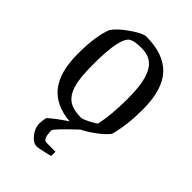

<svg xmlns="http://www.w3.org/2000/svg" viewBox="-245 -710 1038 1038"><g transform="rotate(45 274.0 -191.0)"><path d="M238.8 -610.8Q372.6 -610.8 438.7 -540.5Q504.9 -470.2 504.9 -317.9Q504.9 -199.7 480 -107.9Q461.4 -82 418 -49.8Q374.5 -17.6 338.9 -1L339.8 0Q234.9 98.1 234.9 110.8Q234.9 176.8 263.2 176.8H332V210Q321.8 212.9 285.6 220.9Q249.5 229 241.2 229Q212.9 229 187.5 197Q162.1 165 162.1 129.9Q162.1 109.4 168 84Q200.2 53.2 270 6.8Q156.2 -2.4 99.6 -73.2Q43 -144 43 -283.2Q43 -418.9 73.2 -494.1Q96.7 -529.8 155.5 -570.3Q214.4 -610.8 238.8 -610.8ZM387.2 -94.2Q405.8 -177.7 405.8 -299.8Q405.8 -361.3 399.2 -405.5Q392.6 -449.7 376.7 -482.9Q360.8 -516.1 333.3 -532.5Q305.7 -548.8 265.1 -548.8Q214.8 -548.8 191.9 -537.1Q142.1 -511.7 142.1 -303.2Q142.1 -229.5 149.7 -182.4Q157.2 -135.3 176 -105.2Q194.8 -75.2 224.6 -63Q254.4 -50.8 300.8 -50.8Q312 -50.8 347.7 -69.3Q383.3 -87.9 387.2 -94.2Z"/></g></svg>

Font: Grenze
Style: Regular
Weight: 400
Designer: Renata Polastri
Foundry: Omnibus-Type
Version: Version 1.002;PS 001.002;hotconv 1.0.88;makeotf.lib2.5.64775